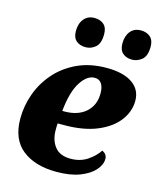

<svg xmlns="http://www.w3.org/2000/svg" viewBox="-116 -849 779 941"><g transform="rotate(15 274.0 -378.5)"><path d="M476 -617Q446 -617 428 -633Q410 -649 410 -682Q410 -720 429 -743.5Q448 -767 482 -767Q511 -767 529.5 -751Q548 -735 548 -702Q548 -654 525 -635.5Q502 -617 476 -617ZM241 -617Q210 -617 192 -633Q174 -649 174 -682Q174 -720 193.5 -743.5Q213 -767 246 -767Q276 -767 294 -751Q312 -735 312 -702Q312 -654 289.5 -635.5Q267 -617 241 -617ZM260 10Q151 10 86.5 -41Q22 -92 22 -197Q22 -262 44.5 -324Q67 -386 111 -436Q155 -486 219.5 -516Q284 -546 368 -546Q452 -546 498 -514.5Q544 -483 544 -426Q544 -372 508.5 -325Q473 -278 404.5 -249.5Q336 -221 238 -221H205Q204 -212 204 -203Q204 -194 204 -186Q204 -136 230 -103Q256 -70 310 -70Q359 -70 395 -94Q431 -118 451 -149Q476 -137 476 -113Q476 -84 451 -55.5Q426 -27 378 -8.5Q330 10 260 10ZM211 -286H222Q290 -286 330 -321.5Q370 -357 370 -417Q370 -448 358.5 -466Q347 -484 323 -484Q285 -484 253 -434.5Q221 -385 211 -286Z"/></g></svg>

Font: Noto Serif ExtraBold
Style: Italic
Weight: 800
Italic angle: -12°
Designer: Monotype Design Team
Foundry: Monotype Imaging Inc.
Version: Version 2.013